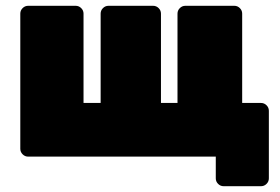

<svg xmlns="http://www.w3.org/2000/svg" viewBox="-20 -540 967 662"><path d="M724 0H77Q66 0 58 -8Q50 -16 50 -27V-493Q50 -504 58 -512Q66 -520 77 -520H241Q252 -520 260 -512Q268 -504 268 -493V-185H327V-493Q327 -504 335 -512Q343 -520 354 -520H508Q519 -520 527 -512Q535 -504 535 -493V-185H592V-493Q592 -504 600 -512Q608 -520 619 -520H788Q799 -520 807 -512Q815 -504 815 -493V-185H880Q891 -185 899 -177Q907 -169 907 -158V75Q907 86 899 94Q891 102 880 102H751Q740 102 732 94Q724 86 724 75Z"/></svg>

Font: Rubik One
Style: Regular
Weight: 400
Designer: Hubert and Fischer with Elvire Volk Leonovitch
Foundry: Hubert and Fischer with Elvire Volk Leonovitch
Version: Version 1.001